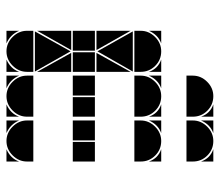

<svg xmlns="http://www.w3.org/2000/svg" viewBox="-64 -634 695 608"><g transform="rotate(90 284.0 -329.5)"><path d="M284 -492Q311 -492 330 -473Q349 -454 349 -427V-407H219V-427Q219 -453 238.5 -472.5Q258 -492 284 -492ZM284 -657Q311 -657 330 -638Q349 -619 349 -592V-572H219V-592Q219 -618 238.5 -637.5Q258 -657 284 -657ZM142 -492Q169 -492 188 -473Q207 -454 207 -427V-407H77V-427Q77 -453 96.5 -472.5Q116 -492 142 -492ZM426 -492Q453 -492 472 -473Q491 -454 491 -427V-407H361V-427Q361 -453 380.5 -472.5Q400 -492 426 -492ZM426 -657Q453 -657 472 -638Q491 -619 491 -592V-572H361V-592Q361 -618 380.5 -637.5Q400 -657 426 -657ZM426 -2Q400 -2 380.5 -21.5Q361 -41 361 -67V-87H491V-67Q491 -41 471.5 -21.5Q452 -2 426 -2ZM142 -2Q116 -2 96.5 -21.5Q77 -41 77 -67V-87H207V-67Q207 -41 187.5 -21.5Q168 -2 142 -2ZM284 -2Q258 -2 238.5 -21.5Q219 -41 219 -67V-87H349V-67Q349 -41 329.5 -21.5Q310 -2 284 -2ZM79 -92 142 -205 206 -92ZM206 -402 142 -290 79 -402ZM282 -212H219V-282H282ZM424 -212H361V-282H424ZM140 -212H77V-282H140ZM349 -212H287V-282H349ZM491 -212H429V-282H491ZM207 -212H145V-282H207ZM77 -287V-395L138 -287ZM77 -207H138L77 -99ZM207 -287H147L207 -395ZM207 -207V-99L147 -207ZM219 -42Q231 -14 259 -2H219ZM77 -42Q89 -14 117 -2H77ZM361 -42Q373 -14 401 -2H361ZM361 -492H401Q387 -487 377 -477Q367 -467 361 -453ZM310 -2Q324 -8 334 -18Q344 -28 349 -42V-2ZM361 -657H401Q387 -652 377 -642Q367 -632 361 -618ZM77 -492H117Q103 -487 93 -477Q83 -467 77 -453ZM168 -2Q182 -8 192 -18Q202 -28 207 -42V-2ZM219 -492H259Q245 -487 235 -477Q225 -467 219 -453ZM452 -2Q466 -8 476 -18Q486 -28 491 -42V-2ZM349 -657V-618Q339 -647 310 -657ZM491 -492V-453Q481 -482 452 -492ZM349 -492V-453Q339 -482 310 -492ZM491 -657V-618Q481 -647 452 -657ZM207 -492V-453Q197 -482 168 -492Z"/></g></svg>

Font: CAT DyFa
Style: Regular
Weight: 400
Designer: Peter Wiegel
Foundry: Peter Wiegel
Version: Version 1.001; ttfautohint (v1.3)